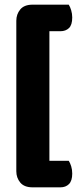

<svg xmlns="http://www.w3.org/2000/svg" viewBox="-20 -677 336 824"><path d="M275 -657Q281 -648 285.5 -633Q290 -618 290 -602Q290 -570 276 -556.5Q262 -543 239 -543H192V13H275Q281 22 285.5 36.5Q290 51 290 68Q290 99 276 113Q262 127 239 127H120Q84 127 67 106.5Q50 86 50 58V-588Q50 -616 67 -636.5Q84 -657 120 -657Z"/></svg>

Font: Baloo Paaji 2
Style: Bold
Weight: 700
Designer: Shuchita Grover, Noopur Datye and Ek Type
Foundry: Ek Type
Version: Version 1.640;hotconv 1.0.111;makeotfexe 2.5.65597; ttfautoh